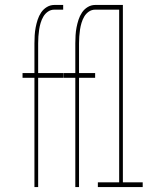

<svg xmlns="http://www.w3.org/2000/svg" viewBox="-20 -755 640 775"><path d="M119 0V-441H71V-460H119V-580Q119 -596 120 -612.5Q121 -629 124 -644.5Q127 -660 132 -675.5Q137 -691 146 -704.5Q155 -718 169 -726.5Q183 -735 199 -735H235V-716H199Q185 -716 173.5 -708Q162 -700 155 -688Q148 -676 144 -662.5Q140 -649 138 -635.5Q136 -622 135 -608Q134 -594 134 -580V-460H235V-441H134V0ZM284 0V-441H236V-460H284V-580Q284 -596 285 -612.5Q286 -629 289 -644.5Q292 -660 297 -675.5Q302 -691 311 -704.5Q320 -718 334 -726.5Q348 -735 364 -735H400V-716H364Q350 -716 338.5 -708Q327 -700 320 -688Q313 -676 309 -662.5Q305 -649 303 -635.5Q301 -622 300 -608Q299 -594 299 -580V-460H364V-441H299V0ZM375 0V-19H461V-716H382V-735H476V-19H556V0Z"/></svg>

Font: Iosevka Thin Extended
Style: Regular
Weight: 100
Width: 7
Monospace: yes
Designer: Belleve Invis
Foundry: Belleve Invis
Version: Version 32.5.0; ttfautohint (v1.8.4)